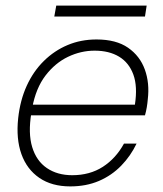

<svg xmlns="http://www.w3.org/2000/svg" viewBox="-20 -654 582 686"><path d="M231 12Q165 12 120.5 -18.5Q76 -49 56.5 -103.5Q37 -158 45 -232Q52 -296 75.5 -347.5Q99 -399 136.5 -436Q174 -473 221.5 -493Q269 -513 325 -513Q395 -513 437.5 -483.5Q480 -454 497.5 -405.5Q515 -357 508 -299Q507 -286 504.5 -271Q502 -256 498 -242H78L85 -280H462Q472 -345 456.5 -387.5Q441 -430 405.5 -451.5Q370 -473 318 -473Q269 -473 223 -451Q177 -429 142.5 -384Q108 -339 95 -268L92 -250Q80 -178 95 -128.5Q110 -79 147.5 -53.5Q185 -28 238 -28Q301 -28 347.5 -58Q394 -88 423 -141H468Q447 -97 413 -62Q379 -27 333.5 -7.5Q288 12 231 12ZM174 -595 181 -634H504L498 -595Z"/></svg>

Font: DM Sans 17pt ExtraLight
Style: Italic
Weight: 250
Italic angle: -10°
Version: Version 4.004;gftools[0.9.30]